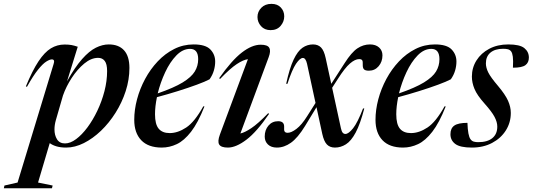

<svg xmlns="http://www.w3.org/2000/svg" viewBox="-107 -753 2758 994"><path d="M165.5 207.5 162 221.5H-87L-84 207.5L-16 192L170.5 -421.5Q178.5 -445.5 161.5 -445.5Q150.5 -445.5 132.5 -434.2Q114.5 -423 89.8 -392.2Q65 -361.5 32.5 -303.5L27 -306Q61 -388.5 92.5 -435.8Q124 -483 156.5 -502.8Q189 -522.5 227.5 -522.5Q248.5 -522.5 263.2 -519.8Q278 -517 295.5 -511L240 -332Q281 -405.5 318 -447.2Q355 -489 389.2 -506Q423.5 -523 456 -523Q507.5 -523 535.2 -492.5Q563 -462 563 -401Q563 -341 543.8 -281.5Q524.5 -222 491.2 -169.2Q458 -116.5 415.8 -76Q373.5 -35.5 327 -12.2Q280.5 11 235.5 11Q207.5 11 186.5 5Q165.5 -1 150.5 -12L90 192ZM182 -130.5Q175 -105.5 175 -83Q175 -53 188.2 -31.8Q201.5 -10.5 229.5 -10.5Q257 -10.5 287 -32.8Q317 -55 345.5 -93.2Q374 -131.5 397 -179.8Q420 -228 433.8 -281Q447.5 -334 447.5 -385Q447.5 -421.5 435.2 -437.5Q423 -453.5 401 -453.5Q365 -453.5 329.2 -424Q293.5 -394.5 264.2 -349.5Q235 -304.5 219 -258.5Z M951.5 -202Q918 -117 882 -70.8Q846 -24.5 808.2 -6.8Q770.5 11 730.5 11Q660.5 11 624.2 -27Q588 -65 588 -132.5Q588 -184.5 602.5 -239Q617 -293.5 644.2 -344.2Q671.5 -395 709.5 -435.2Q747.5 -475.5 794.5 -499.2Q841.5 -523 895.5 -523Q957 -523 982 -497Q1007 -471 1007 -434.5Q1007 -411.5 1000.2 -388Q993.5 -364.5 978 -342.5Q955.5 -330.5 912 -314.5Q868.5 -298.5 814.2 -281.5Q760 -264.5 705.5 -250Q695.5 -202 695.5 -161.5Q695.5 -109.5 714.5 -86.8Q733.5 -64 771.5 -64Q813.5 -64 857 -92.8Q900.5 -121.5 945.5 -202.5ZM877 -500Q839 -500 806 -466Q773 -432 748.2 -379Q723.5 -326 709.5 -269.5Q793.5 -298.5 838.8 -326.2Q884 -354 901.5 -383Q919 -412 919 -446.5Q919 -500 877 -500Z M1226 -665Q1226 -692.5 1245.8 -712.8Q1265.5 -733 1298.5 -733Q1329.5 -733 1347 -714Q1364.5 -695 1364.5 -668.5Q1364.5 -641 1345.8 -619Q1327 -597 1294 -597Q1262.5 -597 1244.2 -617.8Q1226 -638.5 1226 -665ZM1031.5 -56.5 1176.5 -446.5Q1152.5 -443.5 1118.8 -421.2Q1085 -399 1032.5 -344.5L1027.5 -348Q1092.5 -440.5 1145 -481Q1197.5 -521.5 1242.5 -521.5Q1278.5 -521.5 1287.2 -505.2Q1296 -489 1284 -457L1137.5 -62Q1159.5 -66.5 1194 -89.5Q1228.5 -112.5 1281.5 -167L1286 -163.5Q1222.5 -70.5 1168.8 -29.8Q1115 11 1073 11Q1038 11 1028 -4.5Q1018 -20 1031.5 -56.5Z M1779 -191.5Q1758 -111 1734.5 -67Q1711 -23 1684 -6Q1657 11 1627 11Q1601 11 1585.5 -5Q1570 -21 1561.5 -59.5L1531.5 -198L1472.5 -101Q1434.5 -39 1399.2 -14Q1364 11 1326.5 11Q1297 11 1280.2 -5Q1263.5 -21 1263.5 -46Q1263.5 -80 1282.8 -102.8Q1302 -125.5 1333 -125.5Q1366 -125.5 1364 -94Q1362.5 -77.5 1367 -71.5Q1371.5 -65.5 1382.5 -65.5Q1401 -65.5 1427.8 -85.8Q1454.5 -106 1482.5 -150.5L1526.5 -220L1482.5 -423Q1475.5 -453 1461 -453Q1446 -453 1425.5 -422.8Q1405 -392.5 1381 -319H1374.5Q1392 -400 1413 -444.2Q1434 -488.5 1459 -505.8Q1484 -523 1513.5 -523Q1539.5 -523 1555 -507.2Q1570.5 -491.5 1579 -452.5L1608 -319L1677 -426Q1713 -482.5 1743.5 -502.8Q1774 -523 1808.5 -523Q1838 -523 1855.5 -507.2Q1873 -491.5 1873 -466.5Q1873 -433.5 1853.2 -410.2Q1833.5 -387 1802.5 -387Q1784.5 -387 1777.5 -394Q1770.5 -401 1771 -418.5Q1772 -435.5 1768 -441.2Q1764 -447 1752.5 -447Q1731 -447 1704.5 -424Q1678 -401 1642.5 -345L1612.5 -298.5L1658 -89Q1661.5 -72.5 1667.2 -66Q1673 -59.5 1681 -59.5Q1697.5 -59.5 1721 -89Q1744.5 -118.5 1772.5 -191.5Z M2200.5 -202Q2167 -117 2131 -70.8Q2095 -24.5 2057.2 -6.8Q2019.5 11 1979.5 11Q1909.5 11 1873.2 -27Q1837 -65 1837 -132.5Q1837 -184.5 1851.5 -239Q1866 -293.5 1893.2 -344.2Q1920.5 -395 1958.5 -435.2Q1996.5 -475.5 2043.5 -499.2Q2090.5 -523 2144.5 -523Q2206 -523 2231 -497Q2256 -471 2256 -434.5Q2256 -411.5 2249.2 -388Q2242.5 -364.5 2227 -342.5Q2204.5 -330.5 2161 -314.5Q2117.5 -298.5 2063.2 -281.5Q2009 -264.5 1954.5 -250Q1944.5 -202 1944.5 -161.5Q1944.5 -109.5 1963.5 -86.8Q1982.5 -64 2020.5 -64Q2062.5 -64 2106 -92.8Q2149.5 -121.5 2194.5 -202.5ZM2126 -500Q2088 -500 2055 -466Q2022 -432 1997.2 -379Q1972.5 -326 1958.5 -269.5Q2042.5 -298.5 2087.8 -326.2Q2133 -354 2150.5 -383Q2168 -412 2168 -446.5Q2168 -500 2126 -500Z M2313 -117Q2315 -50.5 2329 -32Q2336 -22.5 2346 -19.8Q2356 -17 2369 -17Q2416.5 -17 2442 -38Q2467.5 -59 2467.5 -97.5Q2467.5 -121 2453.2 -148Q2439 -175 2401 -217.5Q2363 -260 2349.5 -292.5Q2336 -325 2336 -356.5Q2336 -402.5 2359.8 -440.2Q2383.5 -478 2426 -500.5Q2468.5 -523 2524.5 -523Q2584 -523 2607.5 -504Q2631 -485 2631 -455Q2631 -429 2613.2 -415.8Q2595.5 -402.5 2548.5 -402.5Q2550.5 -440 2548 -459.2Q2545.5 -478.5 2539 -487Q2533 -495 2523 -497.8Q2513 -500.5 2498 -500.5Q2456 -500.5 2432.2 -480.8Q2408.5 -461 2408.5 -425Q2408.5 -402.5 2421 -377.5Q2433.5 -352.5 2471 -308.5Q2508.5 -264 2523 -231.8Q2537.5 -199.5 2537.5 -168.5Q2537.5 -118.5 2511.8 -77.8Q2486 -37 2440.5 -13Q2395 11 2336 11Q2275 11 2250 -7.8Q2225 -26.5 2225 -58Q2225 -89 2245.2 -103Q2265.5 -117 2313 -117Z"/></svg>

Font: Newsreader 72pt Medium
Style: Italic
Weight: 500
Italic angle: -17°
Designer: Hugues Gentile
Foundry: Production Type
Version: Version 1.003; ttfautohint (v1.8.3)